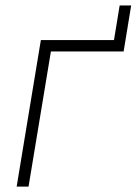

<svg xmlns="http://www.w3.org/2000/svg" viewBox="-20 -689 504 709"><path d="M400.9 -541 421.9 -668.9H464.4L443.4 -541ZM443.4 -541 436.5 -499H168L85.4 0H41.5L130.9 -541Z"/></svg>

Font: Inter 17pt ExtraLight
Style: Italic
Weight: 250
Italic angle: -9.3988°
Version: Version 4.001;git-66647c0bb